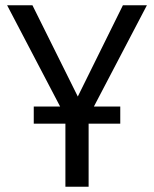

<svg xmlns="http://www.w3.org/2000/svg" viewBox="-20 -708 584 728"><path d="M537 -688 336 -304H436V-239H316V0H228V-239H108V-304H208L7 -688H103L275 -342L446 -688Z"/></svg>

Font: FiraGO Book
Style: Regular
Weight: 350
Designer: bBox Type
Foundry: bBox Type GmbH
Version: Version 1.001;PS 001.001;hotconv 1.0.88;makeotf.lib2.5.64775